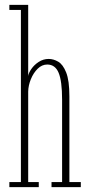

<svg xmlns="http://www.w3.org/2000/svg" viewBox="-20 -770 370 790"><path d="M18.5 0V-21H66V-729H18.5V-750H96V-457Q97.5 -469.5 109 -486.2Q120.5 -503 139.2 -515.2Q158 -527.5 180.5 -527.5Q200 -527.5 219.5 -516.2Q239 -505 252.2 -472Q265.5 -439 265.5 -373.5V-21H312.5V0H192V-21H235.5V-360Q235.5 -436.5 221.2 -470.5Q207 -504.5 174.5 -504.5Q152.5 -504.5 135 -487.2Q117.5 -470 107 -444.2Q96.5 -418.5 96 -393V-21H139.5V0Z"/></svg>

Font: Imbue 50pt Thin
Style: Regular
Weight: 100
Designer: Tyler Finck
Foundry: Etcetera Type Company
Version: Version 1.102; ttfautohint (v1.8.3)